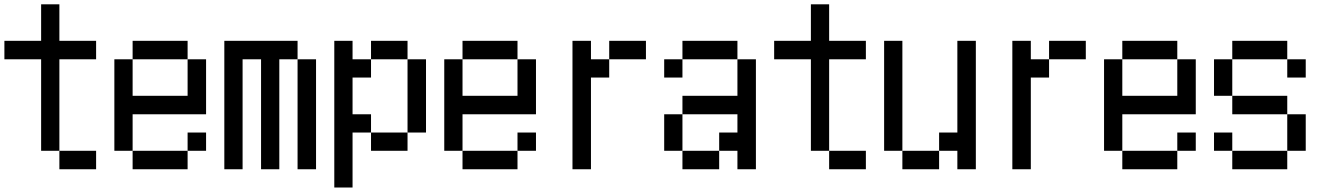

<svg xmlns="http://www.w3.org/2000/svg" viewBox="-20 -712 6040 873"><path d="M0 -442.4V-526.4H167V-692.4H250V-526.4H417V-442.4H250V-26.4H167V-442.4ZM250 -26.4H417V57.6H250Z M583 -276.4H833V-442.4H583ZM500 -26.4V-442.4H583V-526.4H833V-442.4H917V-192.4H583V-26.4ZM833 -26.4V57.6H583V-26.4ZM833 -26.4V-109.4H917V-26.4Z M1000 57.6V-526.4H1333V-442.4H1417V57.6H1333V-442.4H1250V57.6H1167V-442.4H1083V57.6Z M1500 140.6V-526.4H1583V-442.4H1667V-526.4H1833V-442.4H1917V-109.4H1833V-442.4H1667V-359.4H1583V-192.4H1667V-109.4H1833V-26.4H1667V-109.4H1583V140.6Z M2083 -276.4H2333V-442.4H2083ZM2000 -26.4V-442.4H2083V-526.4H2333V-442.4H2417V-192.4H2083V-26.4ZM2333 -26.4V57.6H2083V-26.4ZM2333 -26.4V-109.4H2417V-26.4Z M2583 57.6V-526.4H2667V-442.4H2750V-359.4H2667V57.6ZM2750 -442.4V-526.4H2917V-442.4Z M3000 -359.4V-442.4H3083V-359.4ZM3000 -26.4V-192.4H3083V-276.4H3333V-442.4H3083V-526.4H3333V-442.4H3417V57.6H3333V-26.4H3250V57.6H3083V-26.4H3250V-109.4H3333V-192.4H3083V-26.4Z M3500 -442.4V-526.4H3667V-692.4H3750V-526.4H3917V-442.4H3750V-26.4H3667V-442.4ZM3750 -26.4H3917V57.6H3750Z M4000 -26.4V-526.4H4083V-26.4H4250V-109.4H4333V-526.4H4417V57.6H4333V-26.4H4250V57.6H4083V-26.4Z M4583 57.6V-526.4H4667V-442.4H4750V-359.4H4667V57.6ZM4750 -442.4V-526.4H4917V-442.4Z M5083 -276.4H5333V-442.4H5083ZM5000 -26.4V-442.4H5083V-526.4H5333V-442.4H5417V-192.4H5083V-26.4ZM5333 -26.4V57.6H5083V-26.4ZM5333 -26.4V-109.4H5417V-26.4Z M5500 -276.4V-442.4H5583V-526.4H5833V-442.4H5917V-359.4H5833V-442.4H5583V-276.4H5833V-192.4H5583V-276.4ZM5500 -26.4V-109.4H5583V-26.4ZM5833 -192.4H5917V-26.4H5833V57.6H5583V-26.4H5833Z"/></svg>

Font: KH Dot Kodenmachou 12
Style: Regular
Weight: 400
Designer: Original version for X68000 by Keitarou Hiraki (http://hp.vector.co.jp/authors/VA000874/) / TrueType conversion by Homem
Version: Version 1.00.20150527